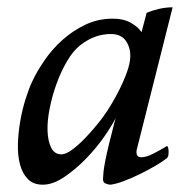

<svg xmlns="http://www.w3.org/2000/svg" viewBox="-20 -493 514 525"><path d="M296 -170Q287 -151 265.5 -120Q244 -89 216 -60Q188 -31 156.5 -9.5Q125 12 97 12Q71 12 56 -3.5Q41 -19 34.5 -44Q28 -69 29 -100Q30 -131 35.5 -162.5Q41 -194 50 -222.5Q59 -251 68 -270Q81 -298 102 -328.5Q123 -359 151 -384Q179 -409 213.5 -425.5Q248 -442 289 -442Q318 -442 338 -430.5Q358 -419 367 -405L381 -458Q395 -464 414 -468.5Q433 -473 452 -473L354 -84Q352 -76 354.5 -69.5Q357 -63 366 -63Q380 -63 399.5 -73Q419 -83 437 -94Q441 -90 441 -78Q441 -70 440 -67Q439 -64 437 -61Q423 -50 403 -38.5Q383 -27 361.5 -16.5Q340 -6 319 2Q298 10 282 12Q276 12 268 8.5Q260 5 262 -9Q262 -13 263 -23Q264 -33 267.5 -51.5Q271 -70 278 -99Q285 -128 296 -170ZM336 -334Q338 -360 325 -380Q312 -400 283 -400Q262 -400 241.5 -393Q221 -386 199 -369Q180 -354 163.5 -326Q147 -298 135 -265Q123 -232 116 -197.5Q109 -163 110 -135Q111 -107 120 -89Q129 -71 148 -71Q160 -71 177 -83.5Q194 -96 210.5 -113Q227 -130 241.5 -147.5Q256 -165 263 -175Q274 -190 285.5 -209.5Q297 -229 307 -249Q317 -269 324.5 -288.5Q332 -308 335 -325Z"/></svg>

Font: Lusitana
Style: Italic
Weight: 400
Italic angle: -12°
Designer: Ana Paula Megda
Foundry: Ana Paula Megda
Version: Version 1.000; ttfautohint (v1.1) -l 8 -r 50 -G 200 -x 14 -D